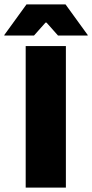

<svg xmlns="http://www.w3.org/2000/svg" viewBox="-64 -847 416 867"><path d="M233.5 0H52V-639H233.5ZM55.5 -827H232L332 -689V-686.5H198L146 -745H141.5L89.5 -686.5H-44.5V-689Z"/></svg>

Font: Anek Tamil ExtraBold
Style: Regular
Weight: 800
Designer: Aadarsh Rajan (Tamil), Yesha Goshar (Latin)
Foundry: Ek Type
Version: Version 1.003